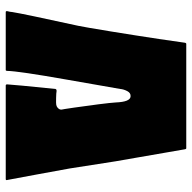

<svg xmlns="http://www.w3.org/2000/svg" viewBox="-20 -649 669 669"><g transform="rotate(90 314.5 -314.5)"><path d="M604 0H278Q274 0 274 -5Q275 -27 290 -173Q291 -178 299 -177Q302 -176 321.5 -175.5Q341 -175 345 -176Q346 -176 350 -177.5Q354 -179 358 -183.5Q362 -188 362 -194Q361 -197 355 -238Q349 -279 343.5 -322.5Q338 -366 337 -383Q335 -434 316 -435Q304 -436 297.5 -423.5Q291 -411 290 -399Q287 -380 257.5 -213Q228 -46 227 -5Q227 0 224 0H22Q18 0 19 -6Q20 -9 21 -14.5Q22 -20 22 -23Q28 -61 70 -253Q75 -277 89.5 -366Q104 -455 116 -535Q128 -615 129 -625Q130 -629 133 -629H497Q499 -629 500 -625Q502 -613 510.5 -564.5Q519 -516 528.5 -460.5Q538 -405 542 -383Q546 -356 567 -223Q572 -196 588 -108Q604 -20 607 -6Q609 0 604 0Z"/></g></svg>

Font: Cubao Free 
Style: Regular
Weight: 400
Designer: Aaron Amar
Version: Version 001.001